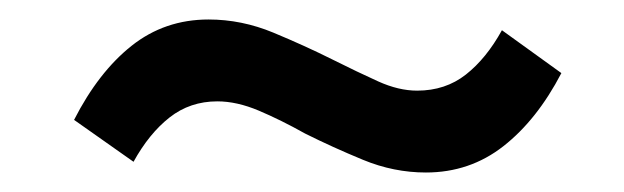

<svg xmlns="http://www.w3.org/2000/svg" viewBox="-20 -386 640 197"><path d="M417 -209Q384 -209 352.5 -222Q321 -235 293 -249Q268 -263 245.5 -272.5Q223 -282 203 -282Q175 -282 154 -265.5Q133 -249 117 -220L56 -263Q81 -312 115 -339Q149 -366 194 -366Q228 -366 260.5 -352.5Q293 -339 321 -325Q347 -312 368 -302.5Q389 -293 408 -293Q437 -293 458 -309.5Q479 -326 495 -355L556 -311Q531 -263 496.5 -236Q462 -209 417 -209Z"/></svg>

Font: Mulish
Style: Bold Italic
Weight: 700
Italic angle: -9°
Designer: Vernon Adams
Foundry: Vernon Adams
Version: Version 3.603; ttfautohint (v1.8.3)